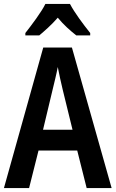

<svg xmlns="http://www.w3.org/2000/svg" viewBox="-20 -957 588 977"><path d="M336 -937H211C191 -896 142 -831 109 -789V-777H180C205 -798 242 -830 274 -867C304 -830 340 -799 368 -777H439V-789C403 -834 359 -893 336 -937ZM421 0H548L346 -715H200L0 0H128L176 -191H373ZM299 -501 349 -297H199L248 -502C255 -531 268 -583 274 -616C280 -582 290 -540 299 -501Z"/></svg>

Font: Noto Sans Sinhala UI Condensed SemiBold
Style: Regular
Weight: 600
Width: 3
Designer: Jelle Bosma - Monotype Design Team
Foundry: Monotype Imaging Inc.
Version: Version 2.006